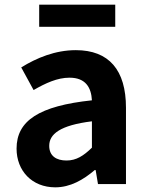

<svg xmlns="http://www.w3.org/2000/svg" viewBox="-20 -789 631 823"><path d="M217 14C281 14 337 -18 386 -60H390L400 0H520V-327C520 -489 447 -574 305 -574C217 -574 137 -541 71 -500L124 -403C176 -433 226 -456 278 -456C347 -456 371 -414 374 -359C148 -335 51 -272 51 -152C51 -57 117 14 217 14ZM265 -101C222 -101 191 -120 191 -164C191 -214 237 -252 374 -269V-156C338 -121 307 -101 265 -101ZM148 -674H474V-769H148Z"/></svg>

Font: Noto Sans HK
Style: Bold
Weight: 700
Designer: Ryoko NISHIZUKA 西塚涼子 (kana, bopomofo & ideographs); Paul D. Hunt (Latin, Greek & Cyrillic); Sandoll Communications 산돌커뮤니
Foundry: Adobe
Version: Version 2.002;hotconv 1.0.116;makeotfexe 2.5.65601